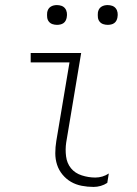

<svg xmlns="http://www.w3.org/2000/svg" viewBox="-20 -729 540 757"><path d="M349 8Q325 8 302 3.5Q279 -1 260 -12Q241 -23 226.5 -40.5Q212 -58 205 -79.5Q198 -101 198 -125Q198 -149 202 -173L254 -483H101V-520H300L241 -167Q237 -140 240.5 -112.5Q244 -85 260 -65.5Q276 -46 302.5 -37.5Q329 -29 356 -29Q370 -29 383.5 -33Q397 -37 409 -45L403 -8Q391 0 377 4Q363 8 349 8ZM405 -631Q395 -631 386.5 -634Q378 -637 372.5 -644Q367 -651 366 -660.5Q365 -670 366 -680Q367 -686 370 -692Q373 -698 379 -702Q385 -706 391.5 -707.5Q398 -709 404 -709Q414 -709 422.5 -706Q431 -703 436.5 -696Q442 -689 443.5 -679.5Q445 -670 443 -660Q442 -654 439 -648Q436 -642 430.5 -638Q425 -634 418 -632.5Q411 -631 405 -631ZM205 -631Q195 -631 186.5 -634Q178 -637 172.5 -644Q167 -651 166 -660.5Q165 -670 166 -680Q167 -686 170 -692Q173 -698 179 -702Q185 -706 191.5 -707.5Q198 -709 204 -709Q214 -709 222.5 -706Q231 -703 236.5 -696Q242 -689 243.5 -679.5Q245 -670 243 -660Q242 -654 239 -648Q236 -642 230.5 -638Q225 -634 218 -632.5Q211 -631 205 -631Z"/></svg>

Font: Iosevka Extralight Oblique
Style: Regular
Weight: 200
Italic angle: -9°
Monospace: yes
Designer: Belleve Invis
Foundry: Belleve Invis
Version: Version 32.5.0; ttfautohint (v1.8.4)